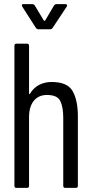

<svg xmlns="http://www.w3.org/2000/svg" viewBox="-20 -912 443 932"><path d="M50 -10V-690Q50 -700 60 -700H111Q121 -700 121 -690V-459Q121 -456 123 -455.5Q125 -455 126 -458Q143 -486 170 -500Q197 -514 231 -514Q308 -514 333 -469Q358 -424 358 -348V-10Q358 0 348 0H297Q287 0 287 -10V-339Q287 -393 272.5 -422Q258 -451 208 -451Q167 -451 144 -422.5Q121 -394 121 -343V-10Q121 0 111 0H60Q50 0 50 -10ZM86 -886Q86 -892 94 -892H137Q144 -892 149 -885L193 -812Q194 -811 196 -811Q198 -811 199 -812L242 -885Q247 -892 254 -892H297Q303 -892 305 -888.5Q307 -885 304 -880L235 -776Q231 -770 223 -770H166Q159 -770 154 -777L88 -880Q86 -884 86 -886Z"/></svg>

Font: Barlow Condensed
Style: Regular
Weight: 400
Width: 3
Designer: Jeremy Tribby
Foundry: Tribby Type
Version: Version 1.500